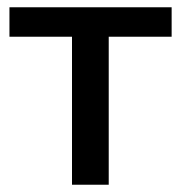

<svg xmlns="http://www.w3.org/2000/svg" viewBox="-20 -508 497 528"><path d="M178 0V-407H6V-488H452V-407H279V0Z"/></svg>

Font: Nunito Sans SemiBold
Style: Regular
Weight: 600
Designer: Vernon Adams
Foundry: Vernon Adams
Version: Version 3.101; ttfautohint (v1.8.4.7-5d5b);gftools[0.9.27]